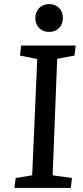

<svg xmlns="http://www.w3.org/2000/svg" viewBox="-20 -924 409 944"><path d="M222.2 -903.8Q252 -903.8 270.5 -885Q289.1 -866.2 289.1 -835.9Q289.1 -805.7 270.5 -786.4Q252 -767.1 222.2 -767.1Q191.4 -767.1 172.6 -785.9Q153.8 -804.7 153.8 -835Q153.8 -865.2 172.6 -884.5Q191.4 -903.8 222.2 -903.8ZM163.1 -633.8 78.1 -650.9 84 -700.2H352.1L346.2 -650.9L261.2 -634.8L238.8 -62L334 -48.8L328.1 0H50.8L57.1 -48.8L138.2 -62Z"/></svg>

Font: Literata Book Medium
Style: Italic
Weight: 500
Italic angle: -3°
Designer: Latin by Veronika Burian and Jose Scaglione. Greek by Irene Vlachou. Cyrillic by Vera Evstafieva
Foundry: TypeTogether
Version: Version 1.003;PS 001.003;hotconv 1.0.88;makeotf.lib2.5.64775